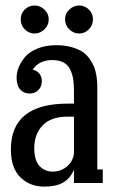

<svg xmlns="http://www.w3.org/2000/svg" viewBox="-20 -673 429 706"><path d="M56.2 -602.1Q56.2 -623.5 71.3 -638.2Q86.4 -652.8 106.9 -652.8Q127.4 -652.8 143.3 -637.9Q159.2 -623 159.2 -602.1Q159.2 -580.1 143.3 -564.9Q127.4 -549.8 106.9 -549.8Q86.4 -549.8 71.3 -564.9Q56.2 -580.1 56.2 -602.1ZM219.2 -602.1Q219.2 -623 234.9 -637.9Q250.5 -652.8 271 -652.8Q291.5 -652.8 306.6 -638.2Q321.8 -623.5 321.8 -602.1Q321.8 -580.1 306.6 -564.9Q291.5 -549.8 271 -549.8Q250.5 -549.8 234.9 -564.9Q219.2 -580.1 219.2 -602.1ZM337.9 -341.8V-49.8H357.9V0H252V-48.8Q237.8 -16.1 211.7 -1.5Q185.5 13.2 143.1 13.2Q89.4 13.2 54.7 -21.2Q20 -55.7 20 -123Q20 -292 229 -292H252V-340.8Q252 -365.7 248.8 -384Q245.6 -402.3 237.5 -418.7Q229.5 -435.1 212.9 -443.6Q196.3 -452.1 171.9 -452.1Q124 -452.1 100.1 -417Q115.7 -413.6 124.8 -402.1Q133.8 -390.6 133.8 -375Q133.8 -355 121.3 -342Q108.9 -329.1 88.9 -329.1Q67.4 -329.1 54.2 -344Q41 -358.9 41 -388.2Q41 -405.8 48.6 -425Q56.2 -444.3 72 -463.4Q87.9 -482.4 117.9 -494.6Q147.9 -506.8 187 -506.8Q218.3 -506.8 242.9 -499.8Q267.6 -492.7 283 -482.7Q298.3 -472.7 309.6 -456.3Q320.8 -439.9 326.2 -426.8Q331.5 -413.6 334.5 -394.5Q337.4 -375.5 337.6 -366Q337.9 -356.4 337.9 -341.8ZM173.8 -42Q203.1 -42 225.8 -60.5Q248.5 -79.1 252 -109.9V-244.1H229Q167.5 -244.1 136.7 -211.9Q106 -179.7 106 -127.9Q106 -84 125 -63Q144 -42 173.8 -42Z"/></svg>

Font: Margherita Semibold
Style: Regular
Weight: 600
Designer: James Puckett
Foundry: Dunwich Type Founders
Version: Version 1.008;hotconv 1.0.109;makeotfexe 2.5.65596